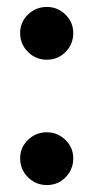

<svg xmlns="http://www.w3.org/2000/svg" viewBox="-20 -533 269 553"><path d="M38 -77Q38 -108 60.5 -130Q83 -152 115 -152Q146 -152 168.5 -130Q191 -108 191 -77Q191 -45 169 -22.5Q147 0 115 0Q83 0 60.5 -22.5Q38 -45 38 -77ZM38 -438Q38 -469 60.5 -491Q83 -513 115 -513Q146 -513 168.5 -491Q191 -469 191 -438Q191 -406 169 -383.5Q147 -361 115 -361Q83 -361 60.5 -383.5Q38 -406 38 -438Z"/></svg>

Font: Lineal Medium
Style: Regular
Weight: 600
Designer: Created by Frank Adebiaye with contributions from Anton Moglia & Ariel Martín Pérez
Created by Frank ADEBIAYE with FontF
Foundry: Velvetyne Type Foundry
Version: Version 2.000